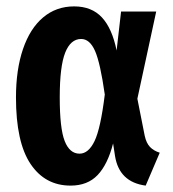

<svg xmlns="http://www.w3.org/2000/svg" viewBox="-20 -566 542 601"><path d="M345 -408 359 -530H469L410 -257L433 -141Q438 -118 449.5 -106Q461 -94 480 -88L436 15Q353 4 340 -78L334 -117Q317 -51 285.5 -18Q254 15 201 15Q121 15 75.5 -53Q30 -121 30 -261Q30 -348 52 -412.5Q74 -477 115 -511.5Q156 -546 212 -546Q267 -546 299 -511.5Q331 -477 345 -408ZM167 -261Q167 -164 182.5 -124.5Q198 -85 229 -85Q257 -85 276 -124.5Q295 -164 308 -270Q294 -369 277.5 -406.5Q261 -444 234 -444Q201 -444 184 -401Q167 -358 167 -261Z"/></svg>

Font: Fira Sans Extra Condensed SemiBold
Style: Regular
Weight: 600
Width: 1
Designer: Carrois Corporate & Edenspiekermann AG
Foundry: Carrois Corporate GbR & Edenspiekermann AG
Version: Version 4.203